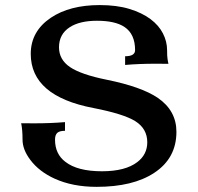

<svg xmlns="http://www.w3.org/2000/svg" viewBox="-20 -723 775 753"><path d="M358.9 9.8Q264.6 9.8 193.8 -22.5Q133.3 -50.3 99.1 -95.7Q68.4 -136.2 68.4 -175.3Q68.4 -214.4 63 -239.7Q75.7 -239.3 112.8 -239.3Q179.2 -239.3 234.9 -244.1V-210Q213.4 -210 204.6 -201.9Q195.8 -193.8 195.8 -175.3Q195.8 -119.1 236.3 -88.4Q283.7 -51.3 379.9 -51.3Q471.7 -51.3 518.6 -87.4Q557.6 -117.2 557.6 -165Q557.6 -218.3 510.3 -248Q464.4 -276.4 346.7 -299.3Q100.6 -346.2 100.6 -511.7Q100.6 -600.1 179.2 -653.3Q253.4 -703.1 371.1 -703.1Q438 -703.1 487.5 -688Q537.1 -672.9 570.1 -648.2Q603 -623.5 619.1 -591.8Q635.3 -560.1 635.3 -526.4Q635.3 -514.2 635.7 -506.1Q636.2 -498 637 -492.2Q637.7 -486.3 638.7 -481.7Q639.6 -477.1 640.6 -472.7Q627.9 -473.1 591.3 -473.1Q526.4 -473.1 470.7 -468.3V-502.4Q509.8 -502.4 509.8 -526.4Q509.8 -589.4 468.3 -617.2Q431.6 -641.6 360.4 -641.6Q292.5 -641.6 253.4 -616.2Q211.4 -588.9 211.4 -537.6Q211.4 -489.3 254.4 -460Q297.4 -430.7 398.9 -410.2Q534.2 -382.8 598.6 -339.4Q671.9 -289.1 671.9 -206.1Q671.9 -102.1 584.5 -44.9Q501.5 9.8 358.9 9.8Z"/></svg>

Font: Kelvinch
Style: Bold
Weight: 700
Designer: Paul James Miller
Foundry: High-Logic / Made with FontCreator
Version: Version 3.501;March 28, 2021;FontCreator 13.0.0.2683 64-bit